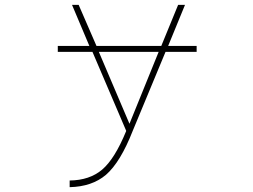

<svg xmlns="http://www.w3.org/2000/svg" viewBox="-20 -565 1040 790"><path d="M266.6 177.7Q348.6 176.8 400.4 132.8Q452.1 88.9 499 -25.4V-27.3L360.4 -351.6H217.8V-376H347.7L276.4 -544.9H303.7L377 -376H643.6L712.9 -544.9H741.2L671.9 -376H789.1V-351.6H661.1L526.4 -27.3Q475.6 102.5 416 154.3Q358.4 203.1 266.6 205.1ZM512.7 -55.7 632.8 -351.6H386.7Z"/></svg>

Font: Mgen+ 1m thin
Style: Regular
Weight: 100
Designer: [Source Han Sans]
Ryoko NISHIZUKA  (kana & ideographs); Paul D. Hunt (Latin, Greek & Cyrillic); Wenlong ZHANG  (bopomofo
Version: Version 1.059.20150602